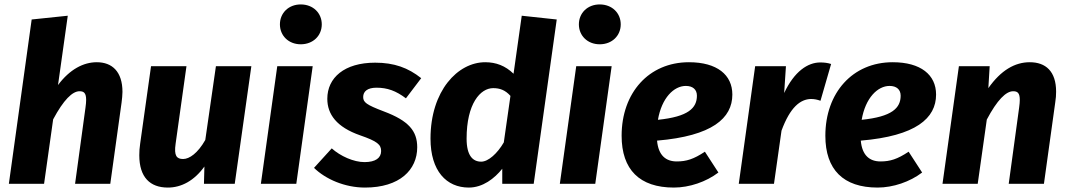

<svg xmlns="http://www.w3.org/2000/svg" viewBox="-20 -830 4829 867"><path d="M179 0 220 -291C267 -379 307 -418 339 -418C358 -418 369 -411 369 -379C369 -370 368 -358 366 -344L319 0H478L529 -367C531 -384 533 -400 533 -415C533 -507 486 -549 417 -549C357 -549 295 -517 242 -446L286 -759L123 -742L20 0Z M662 -531 613 -182C610 -163 609 -145 609 -129C609 -29 658 17 738 17C799 17 857 -14 903 -78L901 0H1040L1115 -531H955L907 -198C873 -138 835 -112 807 -112C778 -112 765 -126 773 -181L822 -531Z M1318 0 1392 -531H1232L1158 0ZM1338 -630C1394 -630 1433 -669 1433 -720C1433 -771 1394 -810 1338 -810C1283 -810 1244 -771 1244 -720C1244 -669 1283 -630 1338 -630Z M1626 -98C1577 -98 1517 -125 1478 -160L1398 -72C1450 -21 1537 17 1628 17C1785 17 1864 -63 1864 -165C1864 -239 1825 -285 1713 -327C1634 -357 1620 -368 1620 -392C1620 -417 1639 -434 1680 -434C1729 -434 1768 -420 1813 -386L1882 -477C1823 -524 1760 -547 1674 -547C1535 -547 1458 -479 1458 -384C1458 -314 1500 -256 1606 -219C1684 -192 1701 -177 1701 -148C1701 -117 1676 -98 1626 -98Z M2171 -549C2047 -549 1924 -420 1924 -204C1924 -58 1996 17 2097 17C2160 17 2213 -24 2248 -68V0H2390L2494 -742L2336 -759L2299 -497C2262 -533 2220 -549 2171 -549ZM2207 -432C2236 -432 2261 -424 2285 -397L2255 -187C2226 -137 2185 -100 2153 -100C2115 -100 2087 -127 2087 -204C2087 -362 2149 -432 2207 -432Z M2668 0 2742 -531H2582L2508 0ZM2688 -630C2744 -630 2783 -669 2783 -720C2783 -771 2744 -810 2688 -810C2633 -810 2594 -771 2594 -720C2594 -669 2633 -630 2688 -630Z M3287 -403C3287 -492 3218 -549 3091 -549C2910 -549 2787 -411 2787 -217C2787 -64 2868 17 3023 17C3093 17 3169 -9 3224 -51L3163 -145C3112 -111 3079 -101 3036 -101C2987 -101 2953 -128 2947 -195C3196 -216 3287 -296 3287 -403ZM3077 -442C3108 -442 3127 -426 3127 -398C3127 -342 3088 -303 2951 -289C2968 -388 3023 -442 3077 -442Z M3733 -541C3718 -546 3702 -548 3684 -548C3628 -548 3567 -508 3521 -410L3529 -531H3390L3316 0H3475L3509 -240C3548 -346 3594 -382 3642 -383C3658 -383 3671 -380 3685 -375Z M4207 -403C4207 -492 4138 -549 4011 -549C3830 -549 3707 -411 3707 -217C3707 -64 3788 17 3943 17C4013 17 4089 -9 4144 -51L4083 -145C4032 -111 3999 -101 3956 -101C3907 -101 3873 -128 3867 -195C4116 -216 4207 -296 4207 -403ZM3997 -442C4028 -442 4047 -426 4047 -398C4047 -342 4008 -303 3871 -289C3888 -388 3943 -442 3997 -442Z M4694 0 4745 -367C4748 -385 4749 -401 4749 -416C4749 -508 4702 -549 4630 -549C4563 -549 4500 -513 4443 -432L4449 -531H4310L4236 0H4395L4436 -290C4483 -379 4523 -418 4555 -418C4574 -418 4585 -411 4585 -379C4585 -370 4584 -358 4582 -344L4535 0Z"/></svg>

Font: Fira Sans OT
Style: Bold Italic
Weight: 700
Italic angle: -8°
Designer: Carrois Corporate & Edenspiekermann
Foundry: Carrois Corporate GbR & Edenspiekermann AG
Version: Version 2.001